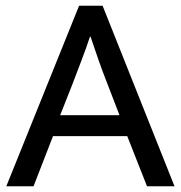

<svg xmlns="http://www.w3.org/2000/svg" viewBox="-20 -650 630 670"><path d="M256 -630H338L589 0H493L424 -175H165L97 0H2ZM190 -248H397L355 -357Q338 -400 324 -440Q310 -480 296 -522H294Q280 -480 265 -441Q250 -402 233 -357Z"/></svg>

Font: Mukta Vaani
Style: Regular
Weight: 400
Designer: Noopur Datye, Girish Dalvi, Yashodeep Gholap, Pallavi Karambelkar
Foundry: Ek Type
Version: Version 2.538;PS 1.000;hotconv 16.6.51;makeotf.lib2.5.65220;